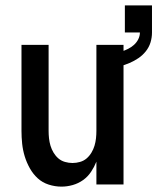

<svg xmlns="http://www.w3.org/2000/svg" viewBox="-20 -687 586 715"><path d="M209 8Q185 8 161.5 0.5Q138 -7 120.5 -23Q103 -39 91 -60.5Q79 -82 72 -105Q65 -128 62.5 -152Q60 -176 60 -200V-520H161V-200Q161 -186 162.5 -172Q164 -158 168 -144.5Q172 -131 179.5 -118.5Q187 -106 197.5 -97Q208 -88 222 -84Q236 -80 250 -80Q264 -80 278 -84Q292 -88 302.5 -97Q313 -106 320.5 -118.5Q328 -131 332 -144.5Q336 -158 337.5 -172Q339 -186 339 -200V-520H440V0H339V-85Q331 -65 319 -47Q307 -29 289.5 -16.5Q272 -4 251 2Q230 8 209 8ZM390 -432 381 -485Q394 -486 407 -488.5Q420 -491 432.5 -495Q445 -499 457 -505Q469 -511 479 -520Q489 -529 495 -541Q501 -553 501 -566H445V-667H546V-566Q546 -547 540.5 -529Q535 -511 523 -496Q511 -481 495.5 -470.5Q480 -460 462.5 -452.5Q445 -445 426.5 -440Q408 -435 390 -432Z"/></svg>

Font: Iosevka SS04 Semibold
Style: Regular
Weight: 600
Monospace: yes
Designer: Belleve Invis
Foundry: Belleve Invis
Version: Version 19.0.0; ttfautohint (v1.8.4)